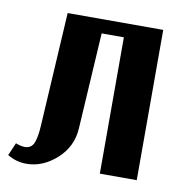

<svg xmlns="http://www.w3.org/2000/svg" viewBox="-64 -554 582 623"><g transform="rotate(10 227.5 -242.5)"><path d="M0 -7.8 18.1 -49.8Q35.2 -43 47.9 -43Q69.8 -43 77.9 -62.7Q85.9 -82.5 87.9 -120.1L109.9 -495.1H424.8V0H303.2V-449.2H230L210.9 -133.8Q207.5 -72.3 161.9 -31.2Q116.2 9.8 63 9.8Q28.8 9.8 0 -7.8Z"/></g></svg>

Font: Moniqa Black Paragraph
Style: Regular
Weight: 900
Designer: Rajesh Rajput
Foundry: Rajesh Rajput
Version: Version 1.000